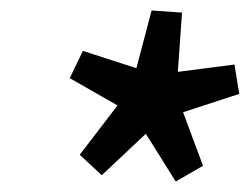

<svg xmlns="http://www.w3.org/2000/svg" viewBox="-20 -733 476 366"><path d="M174 -399 132 -438 204 -532 113 -584 138 -636 240 -603 269 -713 327 -709 319 -596 427 -610 436 -554 329 -519 367 -417 315 -387 258 -478Z"/></svg>

Font: TypoPRO Source Sans Pro
Style: Italic
Weight: 600
Italic angle: -11°
Designer: Paul D. Hunt
Foundry: Adobe Systems Incorporated
Version: Version 1.075;PS 2.000;hotconv 1.0.86;makeotf.lib2.5.63406